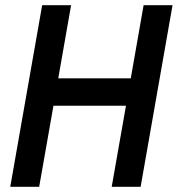

<svg xmlns="http://www.w3.org/2000/svg" viewBox="-20 -720 685 740"><path d="M19.5 0 142.5 -700H254L204.5 -418H484L533.5 -700H645L522 0H410.5L465.5 -312.5H186L131 0Z"/></svg>

Font: Cabin Condensed SemiBold
Style: Italic
Weight: 600
Width: 3
Italic angle: -10°
Designer: Pablo Impallari
Foundry: Pablo Impallari. http://www.impallari.com Igino Marini. http://www.ikern.com
Version: Version 3.001; ttfautohint (v1.8.3)